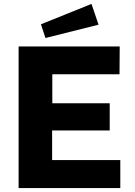

<svg xmlns="http://www.w3.org/2000/svg" viewBox="-20 -960 691 980"><path d="M447 -940 189 -836 212 -766 483 -834ZM75 0H594V-143H246V-294H540V-433H247V-581H590L591 -723H75Z"/></svg>

Font: United Sans ExtraBold
Style: Regular
Weight: 800
Designer: Pablo Impallari, Rodrigo Fuenzalida (Modified by Dan O. Williams)
Version: Version 1.000;PS 001.000;hotconv 1.0.88;makeotf.lib2.5.64775